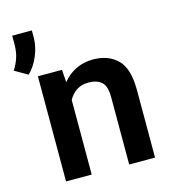

<svg xmlns="http://www.w3.org/2000/svg" viewBox="-161 -842 832 932"><g transform="rotate(-15 254.5 -375.5)"><path d="M283.7 -435.5Q249 -435.5 224.1 -418.9Q199.2 -402.3 184.6 -374.5V0H55.7V-528.3H176.8L181.2 -464.8Q208.5 -499.5 247.8 -518.8Q287.1 -538.1 335 -538.1Q410.6 -538.1 456.8 -493.4Q502.9 -448.7 502.9 -338.9V0H373V-339.8Q373 -394 349.9 -414.8Q326.7 -435.5 283.7 -435.5ZM85 -751V-714.8Q85 -670.9 65.4 -624.3Q45.9 -577.6 14.6 -547.4L-50.3 -585Q-33.2 -611.8 -23.4 -641.1Q-13.7 -670.4 -13.7 -709.5V-751Z"/></g></svg>

Font: Vazirmatn UI FD SemiBold
Style: Regular
Weight: 600
Designer: Saber Rastikerdar
Foundry: Saber Rastikerdar
Version: Version 33.003